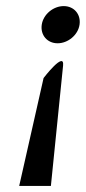

<svg xmlns="http://www.w3.org/2000/svg" viewBox="-20 -610 282 630"><path d="M117 -529C112 -495 135 -468 169 -468C203 -468 236 -495 241 -529C246 -563 223 -590 189 -590C155 -590 122 -563 117 -529ZM43 0H147L187 -395C192 -444 123 -354 123 -354Z"/></svg>

Font: Charger Pro
Style: ExtObl
Weight: 400
Designer: Jasper
Foundry: Cannot Into Space Fonts
Version: Version 1.09